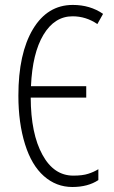

<svg xmlns="http://www.w3.org/2000/svg" viewBox="-20 -745 460 775"><path d="M272.9 -679.2Q200.2 -679.2 155.3 -604.5Q110.8 -530.3 105 -397H328.1V-351.1H104Q104.5 -205.1 151.4 -120.1Q197.3 -36.1 275.9 -36.1Q313.5 -36.1 335.9 -43.5Q357.9 -50.3 377 -62V-18.1Q335 9.8 272 9.8Q207 9.8 157.2 -34.2Q107.4 -78.1 81.1 -162.6Q54.2 -248.5 54.2 -358.9Q54.2 -528.8 112.8 -627Q171.4 -725.1 273.9 -725.1Q343.8 -725.1 396 -689L373 -647.9Q327.1 -679.2 272.9 -679.2Z"/></svg>

Font: Germano
Style: Regular
Weight: 300
Width: 3
Foundry: Ascender Corporation
Version: Version 1.10; ttfautohint (v1.5)